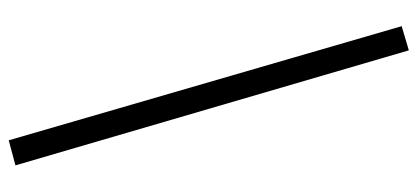

<svg xmlns="http://www.w3.org/2000/svg" viewBox="-272 -488 934 429"><g transform="rotate(90 194.5 -274.0)"><path d="M39 -705 93 -721 350 158 294 173Z"/></g></svg>

Font: Ysabeau
Style: Regular
Weight: 400
Designer: Christian Thalmann (Catharsis Fonts)
Version: Version 0.003